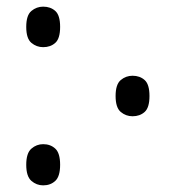

<svg xmlns="http://www.w3.org/2000/svg" viewBox="-20 -551 529 578"><path d="M110 -409Q90 -409 74.5 -422Q59 -435 59 -470Q59 -505 74.5 -518Q90 -531 110 -531Q132 -531 146.5 -518Q161 -505 161 -470Q161 -435 146.5 -422Q132 -409 110 -409ZM379 -201Q359 -201 343.5 -214Q328 -227 328 -262Q328 -297 343.5 -310Q359 -323 379 -323Q401 -323 415.5 -310Q430 -297 430 -262Q430 -227 415.5 -214Q401 -201 379 -201ZM110 7Q90 7 74.5 -6.5Q59 -20 59 -55Q59 -90 74.5 -103.5Q90 -117 110 -117Q132 -117 146.5 -103.5Q161 -90 161 -55Q161 -20 146.5 -6.5Q132 7 110 7Z"/></svg>

Font: Noto Serif ExtraCondensed
Style: Regular
Weight: 400
Width: 2
Designer: Monotype Design Team
Foundry: Monotype Imaging Inc.
Version: Version 2.015